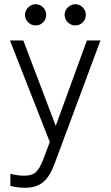

<svg xmlns="http://www.w3.org/2000/svg" viewBox="-20 -670 522 906"><path d="M98 216Q80 216 61.5 213.5Q43 211 29 207V150Q43 154 60.5 156.5Q78 159 94 159Q131 159 149 142.5Q167 126 183 85L215 0L27 -479H90L243 -76L390 -479H454L237 104Q216 162 184 189Q152 216 98 216ZM148 -550Q128 -550 113 -564.5Q98 -579 98 -600Q98 -620 113 -635Q128 -650 148 -650Q169 -650 183.5 -635Q198 -620 198 -600Q198 -579 183.5 -564.5Q169 -550 148 -550ZM335 -550Q315 -550 300 -564.5Q285 -579 285 -600Q285 -620 300 -635Q315 -650 335 -650Q356 -650 370.5 -635Q385 -620 385 -600Q385 -579 370.5 -564.5Q356 -550 335 -550Z"/></svg>

Font: Zen Kaku Gothic New
Style: Regular
Weight: 400
Designer: Yoshimichi Ohira
Foundry: Positype
Version: Version 1.001